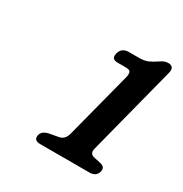

<svg xmlns="http://www.w3.org/2000/svg" viewBox="-98 -794 493 516"><g transform="rotate(30 149.0 -535.5)"><path d="M164 -648Q143 -648 148.5 -668.5Q154 -688 176 -688H207.5Q223.5 -688 234.5 -692.8Q245.5 -697.5 258.5 -706.5Q271 -715.5 282 -715.5Q302.5 -715.5 297 -693.5L226 -418Q221 -399.5 236.5 -396L259.5 -391Q275 -387 271 -371.5Q266 -354.5 246 -354.5H93.5Q71.5 -354.5 76 -373Q79.5 -387.5 102 -391.5L127 -396Q144 -399 149.5 -418L203.5 -626Q206.5 -639 203.2 -643.5Q200 -648 190 -648Z"/></g></svg>

Font: Fraunces 144pt S100
Style: Italic
Weight: 400
Italic angle: -16°
Version: Version 1.000; ttfautohint (v1.8.3)